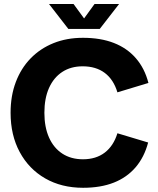

<svg xmlns="http://www.w3.org/2000/svg" viewBox="-20 -906 778 943"><path d="M388 16.3Q282.1 16.3 201.8 -29.9Q121.5 -76.2 76.8 -159.2Q32 -242.2 32 -352Q32 -435.6 57.7 -503.2Q83.3 -570.8 130.4 -619.3Q177.6 -667.8 242.7 -694.1Q307.9 -720.3 387.4 -720.3Q474.3 -720.3 539.2 -695Q604.1 -669.8 647.2 -620.2Q690.4 -570.7 709 -498.6L556.7 -452.5Q537.9 -515.2 494.6 -547.8Q451.3 -580.3 386 -580.3Q327.9 -580.3 285.8 -552.7Q243.7 -525.1 220.8 -474.1Q198 -423.2 198 -352Q198 -281.8 220.8 -230.5Q243.7 -179.2 286.3 -151.4Q328.9 -123.7 387.3 -123.7Q451.6 -123.7 494.6 -156.6Q537.6 -189.5 556.7 -251.5L707.6 -206.1Q688.6 -134 646 -84.3Q603.3 -34.5 539 -9.1Q474.7 16.3 388 16.3ZM315.6 -764 220.6 -886.5H341.1L421.8 -776H364.4L444.4 -886.5H565L470 -764Z"/></svg>

Font: TikTok Sans Light
Style: Regular
Weight: 300
Version: Version 4.000